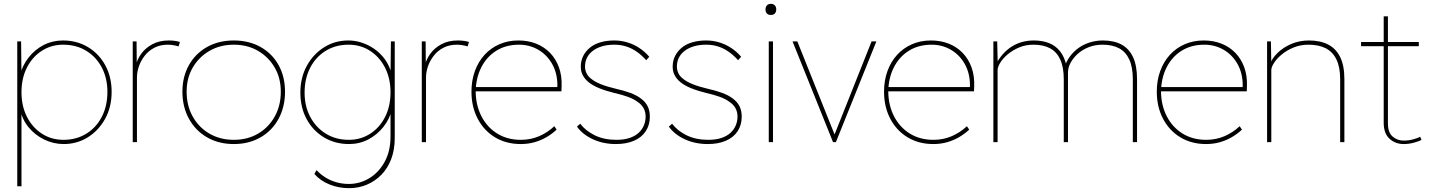

<svg xmlns="http://www.w3.org/2000/svg" viewBox="-20 -741 7458 1001"><path d="M70 230V-525H90L92 -348L83 -345Q96 -399 129 -441Q162 -483 208 -506.5Q254 -530 308 -530Q381 -530 438.5 -495.5Q496 -461 529 -400.5Q562 -340 562 -262Q562 -183 528 -121.5Q494 -60 437.5 -25Q381 10 312 10Q259 10 210.5 -13.5Q162 -37 128.5 -78Q95 -119 86 -170L92 -167V230ZM540 -262Q540 -333 511 -388.5Q482 -444 430 -476Q378 -508 309 -508Q248 -508 198.5 -476.5Q149 -445 120.5 -389Q92 -333 92 -260Q92 -188 120.5 -132Q149 -76 198.5 -44Q248 -12 311 -12Q378 -12 430 -44Q482 -76 511 -132.5Q540 -189 540 -262Z M672 0V-525H692L693 -398L687 -396Q694 -429 715.5 -459.5Q737 -490 773.5 -510Q810 -530 860 -530Q877 -530 891.5 -528Q906 -526 918 -522L911 -499Q895 -504 880.5 -506Q866 -508 855 -508Q815 -508 784.5 -492Q754 -476 734 -450Q714 -424 704 -394.5Q694 -365 694 -338V0Z M931 -263Q931 -341 965 -401.5Q999 -462 1059.5 -496Q1120 -530 1199 -530Q1278 -530 1338.5 -496Q1399 -462 1432.5 -401.5Q1466 -341 1466 -263Q1466 -184 1432.5 -122Q1399 -60 1338.5 -25Q1278 10 1199 10Q1120 10 1059.5 -25Q999 -60 965 -122Q931 -184 931 -263ZM1444 -263Q1444 -334 1412 -389Q1380 -444 1325 -476Q1270 -508 1199 -508Q1128 -508 1072.5 -476Q1017 -444 985 -389Q953 -334 953 -263Q953 -190 985 -133Q1017 -76 1072.5 -44Q1128 -12 1199 -12Q1270 -12 1325 -44Q1380 -76 1412 -133Q1444 -190 1444 -263Z M1619 166 1630 146Q1651 168 1676.5 184Q1702 200 1733 209Q1764 218 1799 218Q1856 218 1905.5 188Q1955 158 1985.5 102.5Q2016 47 2016 -30V-172L2025 -175Q2012 -121 1979 -79.5Q1946 -38 1900 -14Q1854 10 1800 10Q1727 10 1669.5 -24.5Q1612 -59 1579 -119.5Q1546 -180 1546 -258Q1546 -337 1580 -398.5Q1614 -460 1670.5 -495Q1727 -530 1796 -530Q1828 -530 1858.5 -521Q1889 -512 1916 -496Q1943 -480 1965 -457.5Q1987 -435 2001.5 -408Q2016 -381 2022 -350L2016 -353L2018 -525H2038V-21Q2038 40 2019.5 88.5Q2001 137 1968 170.5Q1935 204 1892 222Q1849 240 1800 240Q1746 240 1698.5 221Q1651 202 1619 166ZM2016 -260Q2016 -332 1987.5 -388Q1959 -444 1909.5 -476Q1860 -508 1797 -508Q1730 -508 1678 -476Q1626 -444 1597 -387.5Q1568 -331 1568 -258Q1568 -187 1597.5 -131.5Q1627 -76 1679 -44Q1731 -12 1799 -12Q1860 -12 1909.5 -43.5Q1959 -75 1987.5 -131Q2016 -187 2016 -260Z M2179 0V-525H2199L2200 -398L2194 -396Q2201 -429 2222.5 -459.5Q2244 -490 2280.5 -510Q2317 -530 2367 -530Q2384 -530 2398.5 -528Q2413 -526 2425 -522L2418 -499Q2402 -504 2387.5 -506Q2373 -508 2362 -508Q2322 -508 2291.5 -492Q2261 -476 2241 -450Q2221 -424 2211 -394.5Q2201 -365 2201 -338V0Z M2438 -263Q2438 -322 2456 -371Q2474 -420 2506.5 -455.5Q2539 -491 2584 -510.5Q2629 -530 2683 -530Q2733 -530 2775 -513.5Q2817 -497 2847.5 -465.5Q2878 -434 2894 -390Q2910 -346 2908 -291L2907 -265H2450V-287H2896L2884 -270L2886 -295Q2886 -359 2859 -407Q2832 -455 2786.5 -481.5Q2741 -508 2686 -508Q2618 -508 2567.5 -476.5Q2517 -445 2489 -389.5Q2461 -334 2460 -263Q2461 -190 2491 -133Q2521 -76 2573.5 -44Q2626 -12 2695 -12Q2747 -12 2791 -31Q2835 -50 2870 -83L2882 -65Q2857 -42 2828.5 -25.5Q2800 -9 2766.5 0.5Q2733 10 2695 10Q2619 10 2561 -25Q2503 -60 2470.5 -122Q2438 -184 2438 -263Z M2988 -81 3005 -96Q3033 -59 3081 -35.5Q3129 -12 3193 -12Q3234 -12 3263 -22Q3292 -32 3310 -49Q3328 -66 3337 -87.5Q3346 -109 3346 -133Q3346 -182 3304 -210Q3284 -225 3254 -236Q3224 -247 3184 -256Q3139 -267 3104.5 -281Q3070 -295 3048 -313Q3028 -330 3018 -349.5Q3008 -369 3008 -393Q3008 -424 3020.5 -449Q3033 -474 3055.5 -492.5Q3078 -511 3110.5 -520.5Q3143 -530 3183 -530Q3218 -530 3251 -520Q3284 -510 3313 -491Q3342 -472 3365 -445L3349 -427Q3327 -452 3301 -470.5Q3275 -489 3245.5 -498.5Q3216 -508 3183 -508Q3147 -508 3118.5 -499.5Q3090 -491 3070 -475.5Q3050 -460 3040 -439.5Q3030 -419 3030 -394Q3030 -377 3037 -361Q3044 -345 3060 -332Q3080 -315 3112.5 -302Q3145 -289 3188 -279Q3233 -269 3266.5 -256.5Q3300 -244 3322 -227Q3345 -210 3356.5 -187Q3368 -164 3368 -133Q3368 -90 3347 -57.5Q3326 -25 3286 -7.5Q3246 10 3191 10Q3125 10 3071 -15Q3017 -40 2988 -81Z M3467 -81 3484 -96Q3512 -59 3560 -35.5Q3608 -12 3672 -12Q3713 -12 3742 -22Q3771 -32 3789 -49Q3807 -66 3816 -87.5Q3825 -109 3825 -133Q3825 -182 3783 -210Q3763 -225 3733 -236Q3703 -247 3663 -256Q3618 -267 3583.5 -281Q3549 -295 3527 -313Q3507 -330 3497 -349.5Q3487 -369 3487 -393Q3487 -424 3499.5 -449Q3512 -474 3534.5 -492.5Q3557 -511 3589.5 -520.5Q3622 -530 3662 -530Q3697 -530 3730 -520Q3763 -510 3792 -491Q3821 -472 3844 -445L3828 -427Q3806 -452 3780 -470.5Q3754 -489 3724.5 -498.5Q3695 -508 3662 -508Q3626 -508 3597.5 -499.5Q3569 -491 3549 -475.5Q3529 -460 3519 -439.5Q3509 -419 3509 -394Q3509 -377 3516 -361Q3523 -345 3539 -332Q3559 -315 3591.5 -302Q3624 -289 3667 -279Q3712 -269 3745.5 -256.5Q3779 -244 3801 -227Q3824 -210 3835.5 -187Q3847 -164 3847 -133Q3847 -90 3826 -57.5Q3805 -25 3765 -7.5Q3725 10 3670 10Q3604 10 3550 -15Q3496 -40 3467 -81Z M3988 0V-525H4010V0ZM3971 -692Q3971 -704 3978 -712.5Q3985 -721 3999 -721Q4012 -721 4019.5 -713Q4027 -705 4027 -692Q4027 -679 4020 -671Q4013 -663 3999 -663Q3985 -663 3978 -671Q3971 -679 3971 -692Z M4323 0 4112 -525H4137L4331 -40L4524 -525H4549L4338 0Z M4589 -263Q4589 -322 4607 -371Q4625 -420 4657.5 -455.5Q4690 -491 4735 -510.5Q4780 -530 4834 -530Q4884 -530 4926 -513.5Q4968 -497 4998.5 -465.5Q5029 -434 5045 -390Q5061 -346 5059 -291L5058 -265H4601V-287H5047L5035 -270L5037 -295Q5037 -359 5010 -407Q4983 -455 4937.5 -481.5Q4892 -508 4837 -508Q4769 -508 4718.5 -476.5Q4668 -445 4640 -389.5Q4612 -334 4611 -263Q4612 -190 4642 -133Q4672 -76 4724.5 -44Q4777 -12 4846 -12Q4898 -12 4942 -31Q4986 -50 5021 -83L5033 -65Q5008 -42 4979.5 -25.5Q4951 -9 4917.5 0.5Q4884 10 4846 10Q4770 10 4712 -25Q4654 -60 4621.5 -122Q4589 -184 4589 -263Z M5159 0V-525H5179L5182 -393L5167 -396Q5185 -432 5207.5 -457.5Q5230 -483 5256 -499Q5282 -515 5310.5 -522.5Q5339 -530 5370 -530Q5413 -530 5447.5 -517Q5482 -504 5506 -474.5Q5530 -445 5541 -395L5529 -389L5535 -406Q5548 -436 5568.5 -459.5Q5589 -483 5614.5 -498.5Q5640 -514 5669.5 -522Q5699 -530 5730 -530Q5787 -530 5826.5 -509Q5866 -488 5887 -443.5Q5908 -399 5908 -328V0H5886V-328Q5886 -391 5867.5 -431Q5849 -471 5814 -489.5Q5779 -508 5728 -508Q5689 -508 5656 -495Q5623 -482 5599 -460.5Q5575 -439 5561.5 -413.5Q5548 -388 5548 -364V0H5526V-328Q5526 -391 5507.5 -431Q5489 -471 5454 -489.5Q5419 -508 5368 -508Q5327 -508 5293 -493.5Q5259 -479 5233.5 -457.5Q5208 -436 5194.5 -413.5Q5181 -391 5181 -376V0Z M6011 -263Q6011 -322 6029 -371Q6047 -420 6079.5 -455.5Q6112 -491 6157 -510.5Q6202 -530 6256 -530Q6306 -530 6348 -513.5Q6390 -497 6420.5 -465.5Q6451 -434 6467 -390Q6483 -346 6481 -291L6480 -265H6023V-287H6469L6457 -270L6459 -295Q6459 -359 6432 -407Q6405 -455 6359.5 -481.5Q6314 -508 6259 -508Q6191 -508 6140.5 -476.5Q6090 -445 6062 -389.5Q6034 -334 6033 -263Q6034 -190 6064 -133Q6094 -76 6146.5 -44Q6199 -12 6268 -12Q6320 -12 6364 -31Q6408 -50 6443 -83L6455 -65Q6430 -42 6401.5 -25.5Q6373 -9 6339.5 0.5Q6306 10 6268 10Q6192 10 6134 -25Q6076 -60 6043.5 -122Q6011 -184 6011 -263Z M6586 -525H6606L6608 -404L6599 -401Q6610 -435 6640 -464.5Q6670 -494 6712.5 -512Q6755 -530 6804 -530Q6863 -530 6904 -509Q6945 -488 6967 -443.5Q6989 -399 6989 -328V0H6967V-328Q6967 -391 6947.5 -431Q6928 -471 6891.5 -489.5Q6855 -508 6802 -508Q6760 -508 6724.5 -493.5Q6689 -479 6663 -457.5Q6637 -436 6622.5 -413.5Q6608 -391 6608 -376V0H6597Q6595 0 6592.5 0Q6590 0 6586 0Z M7194 -101V-500H7076V-522H7194V-656H7216V-522H7377V-500H7216V-97Q7216 -50 7240.5 -29Q7265 -8 7298 -8Q7324 -8 7349.5 -15Q7375 -22 7384 -28L7391 -12Q7380 -5 7353 2.5Q7326 10 7298 10Q7255 10 7224.5 -17.5Q7194 -45 7194 -101Z"/></svg>

Font: Mach Thin
Style: Regular
Weight: 250
Version: Version 1.002